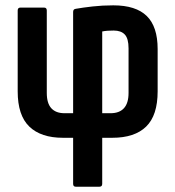

<svg xmlns="http://www.w3.org/2000/svg" viewBox="-20 -521 663 726"><path d="M266.4 185Q256.5 185 256.5 174.1V0H218Q134.7 0 90.8 -42.4Q46.9 -84.8 46.9 -175.6V-481.4Q46.9 -492.3 57.3 -492.3H146.5Q156.9 -492.3 156.9 -481.4V-169.7Q156.9 -130.3 174.1 -111.6Q191.4 -92.9 223.7 -92.9H256.5V-475.9Q256.5 -486.8 267 -487.8Q293 -492.4 330.2 -496.6Q367.5 -500.8 408.5 -500.8Q493.7 -500.8 534.9 -460.5Q576.1 -420.3 576.1 -335.6V-175.6Q576.1 -84.8 532.7 -42.4Q489.3 0 404.5 0H366.5V174.1Q366.5 185 356.1 185ZM366.5 -92.9H398.3Q431.2 -92.9 448.6 -111.8Q466.1 -130.8 466.1 -169.7V-338.2Q466.1 -375.2 451.9 -390.4Q437.8 -405.5 410 -405.5Q397.8 -405.5 387 -404.8Q376.1 -404 366.5 -402Z"/></svg>

Font: Sofia Sans Condensed
Style: Regular
Weight: 400
Designer: Botio Nikoltchev, Ani Petrova
Foundry: lettersoup
Version: Version 4.100